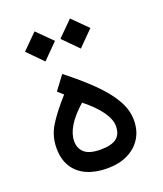

<svg xmlns="http://www.w3.org/2000/svg" viewBox="-125 -746 700 826"><g transform="rotate(-20 225.0 -332.5)"><path d="M218.3 -305.2Q270.5 -263.2 295.7 -227.1Q320.8 -190.9 320.8 -161.1Q320.8 -123.5 298.1 -105.7Q275.4 -87.9 224.6 -87.9Q174.3 -87.9 151.9 -107.4Q129.4 -127 129.4 -160.6Q129.4 -192.4 150.9 -228.5Q172.4 -264.6 218.3 -305.2ZM180.2 -450.2 132.8 -386.7 157.7 -364.3Q103 -303.2 75.4 -257.8Q47.9 -212.4 47.9 -158.2Q47.9 -107.4 69.6 -72.5Q91.3 -37.6 131.1 -19.8Q170.9 -2 225.1 -2Q278.3 -2 318.1 -21.2Q357.9 -40.5 380.1 -75.7Q402.3 -110.8 402.3 -158.2Q402.3 -205.1 376.2 -251Q350.1 -296.9 300.5 -345.9Q251 -395 180.2 -450.2ZM224.6 -594.7 293 -525.4 361.8 -594.7 293 -663.1ZM62.5 -594.7 130.9 -525.4 199.7 -594.7 130.9 -663.1Z"/></g></svg>

Font: Vazir Variable Regular
Style: Regular
Weight: 400
Designer: Saber Rastikerdar
Foundry: Saber Rastikerdar
Version: Version 30.1.0